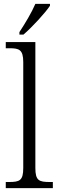

<svg xmlns="http://www.w3.org/2000/svg" viewBox="-20 -979 305 999"><path d="M81 -812V-799H102C148 -838 217 -914 240 -949V-959H164C145 -914 110 -856 81 -812ZM10 0H255V-32H240C183 -32 164 -39 164 -105V-760H10V-728H30C79 -728 101 -721 101 -656V-105C101 -39 82 -32 26 -32H10Z"/></svg>

Font: Noto Serif Bengali SemiCondensed Light
Style: Regular
Weight: 300
Width: 4
Designer: Juan Bruce, Universal Thirst, Indian Type Foundry and the Monotype Design Team.
Foundry: Monotype Imaging Inc.
Version: Version 2.003